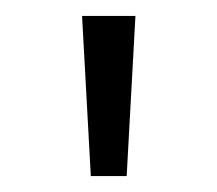

<svg xmlns="http://www.w3.org/2000/svg" viewBox="-20 -765 273 241"><path d="M139 -544 150 -745H83L94 -544Z"/></svg>

Font: Plus Jakarta Sans Light
Style: Regular
Weight: 300
Designer: Gumpita Rahayu
Foundry: Tokotype
Version: Version 2.071;gftools[0.9.30]